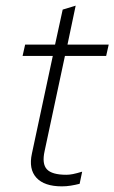

<svg xmlns="http://www.w3.org/2000/svg" viewBox="-20 -650 405 680"><path d="M199 10Q137 10 109 -20.5Q81 -51 93 -106L167 -452H60L69 -492H175L202 -616L248 -630L219 -492H365L356 -452H210L138 -115Q128 -70 146 -50.5Q164 -31 215 -31Q226 -31 238.5 -33.5Q251 -36 271 -42L262 1Q246 5 230.5 7.5Q215 10 199 10Z"/></svg>

Font: Red Hat Display
Style: Italic
Weight: 300
Italic angle: -12°
Designer: Pentagram, MCKL
Foundry: Pentagram, MCKL
Version: Version 1.023